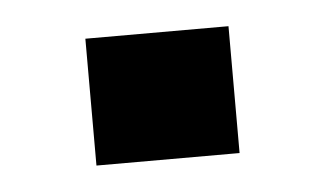

<svg xmlns="http://www.w3.org/2000/svg" viewBox="-27 -435 343 201"><g transform="rotate(-5 144.5 -334.5)"><path d="M218.3 -268.1H67.9V-401.4H218.3Z"/></g></svg>

Font: Ufes Sans ExtraBold
Style: Regular
Weight: 800
Designer: Ricardo Esteves & Filipe Motta
Foundry: ProDesignUfes - Ricardo Esteves, Filipe Motta (This is a derivative work, based on Roboto family, by Christian Robertson
Version: Version 2.0